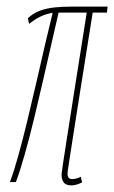

<svg xmlns="http://www.w3.org/2000/svg" viewBox="-20 -550 345 580"><path d="M195 10Q179 10 172.5 1Q166 -8 166 -21Q166 -22 166.5 -28Q167 -34 170.5 -57Q174 -80 182 -131.5Q190 -183 204.5 -275Q219 -367 242 -512H157Q148 -473 136 -420.5Q124 -368 110.5 -309Q97 -250 83 -192Q69 -134 55 -84.5Q41 -35 28 0H10Q22 -32 35.5 -80.5Q49 -129 63 -187Q77 -245 90.5 -304Q104 -363 116.5 -417Q129 -471 139 -511Q127 -510 109 -503Q91 -496 68 -478L64 -495Q82 -511 101.5 -518Q121 -525 144 -527.5Q167 -530 195 -530H305L303 -512H260Q237 -368 222.5 -276.5Q208 -185 200 -133.5Q192 -82 188.5 -59.5Q185 -37 184.5 -31.5Q184 -26 184 -25Q184 -17 187.5 -13Q191 -9 198 -9Q210 -9 224 -16L228 1Q218 6 210 8Q202 10 195 10Z"/></svg>

Font: Georama
Style: Italic
Weight: 400
Width: 2
Italic angle: -9°
Designer: Jean-Baptiste Levee
Foundry: Production Type
Version: Version 1.000